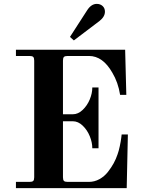

<svg xmlns="http://www.w3.org/2000/svg" viewBox="-20 -968 730 988"><path d="M62 0V-32H132Q146 -32 151 -37Q156 -42 156 -56V-656Q156 -670 151 -675Q146 -680 132 -680H62V-712H624L630 -480H598Q588 -544 558 -594Q509 -680 438 -680H328Q314 -680 309 -675Q304 -670 304 -656V-380H355Q382 -380 405.5 -402.5Q429 -425 442 -456.5Q455 -488 455 -518H487V-205H455Q455 -235 442 -267Q429 -299 405.5 -321.5Q382 -344 355 -344H304V-56Q304 -42 309 -37Q314 -32 328 -32H437Q466 -32 491.5 -46Q517 -60 535 -83Q553 -106 565 -128Q577 -150 585 -174Q591 -190 596.5 -216Q602 -242 604 -259L606 -276H638L632 0ZM340 -778 429 -916Q450 -948 478 -948Q496 -948 508 -937Q520 -926 520 -908Q520 -882 492 -860L360 -760Z"/></svg>

Font: Old Standard TT
Style: Bold
Weight: 700
Designer: Alexey Kryukov <alexios@thessalonica.org.ru>
Version: Version 2.2